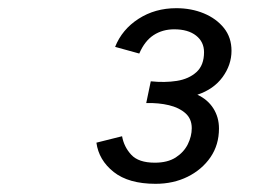

<svg xmlns="http://www.w3.org/2000/svg" viewBox="-20 -806 672 469"><path d="M360 -357Q294.2 -357 257.7 -385.9Q221.2 -414.9 215.5 -457.5L278.2 -473.2Q282.7 -447.4 300.6 -428Q318.5 -408.6 358.1 -408.6Q389.5 -408.6 409.3 -421.4Q429.1 -434.2 438.8 -453.7Q448.4 -473.3 448.4 -492.9Q448.4 -515.8 433 -529.4Q417.6 -543.1 392.8 -549Q367.9 -555 337.2 -554.3L348.3 -607.4Q382.5 -603.8 411.9 -608.4Q441.4 -613.1 459.9 -629.9Q478.4 -646.7 478.4 -678.5Q478.4 -703.8 458.9 -719.1Q439.4 -734.4 405.5 -734.4Q377 -734.4 355.2 -720.2Q333.4 -706 320.2 -675.2L261.2 -691.5Q278.2 -734.2 318.5 -760.1Q358.7 -786 410.6 -786Q447.2 -786 477.8 -773.4Q508.4 -760.7 526.9 -737.7Q545.5 -714.6 545.5 -682Q545.5 -647.7 523.8 -617.8Q502 -587.9 462.1 -574.6Q487.3 -563 501.1 -541.3Q514.9 -519.6 514.9 -492.2Q514.9 -452.3 494.3 -422.1Q473.6 -391.9 438.6 -374.4Q403.5 -357 360 -357Z"/></svg>

Font: Atkinson Hyperlegible Mono ExtraLight
Style: Italic
Weight: 200
Italic angle: -12°
Monospace: yes
Designer: Elliott Scott, Megan Eiswerth, Linus Boman, Theodore Petrosky, Letters from Sweden
Foundry: Applied Design Works, Letters from Sweden
Version: Version 2.001